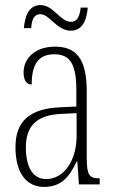

<svg xmlns="http://www.w3.org/2000/svg" viewBox="-20 -727 451 757"><path d="M259 -606C309 -606 322 -654 326 -697H298C295 -667 287 -641 259 -641C218 -641 191 -707 140 -707C90 -707 78 -657 74 -616H103C105 -646 112 -671 139 -671C176 -671 204 -606 259 -606ZM154 10C224 10 255 -33 282 -90H285L291 0H373V-24H371C333 -24 322 -35 322 -105V-367C322 -496 280 -543 197 -543C120 -543 73 -499 73 -441C73 -411 84 -394 105 -394C105 -476 133 -513 195 -513C258 -513 281 -471 281 -371V-307L218 -304C99 -299 41 -251 41 -147C41 -41 87 10 154 10ZM162 -21C107 -21 82 -72 82 -146C82 -227 121 -274 223 -278L282 -281V-191C282 -95 233 -21 162 -21Z"/></svg>

Font: Noto Serif Khmer ExtraCondensed ExtraLight
Style: Regular
Weight: 200
Width: 2
Designer: Danh Hong and the Monotype Design Team
Foundry: Monotype Imaging Inc.
Version: Version 2.004